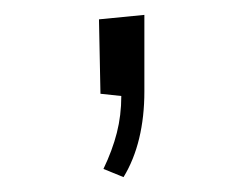

<svg xmlns="http://www.w3.org/2000/svg" viewBox="-20 -127 327 258"><path d="M146 111 119 100Q131 75 137 51.5Q143 28 143 2L115 -1L113 -101L174 -107V-4Q174 30 167 59Q160 88 146 111Z"/></svg>

Font: Truculenta ExtraLight
Style: Regular
Weight: 250
Version: Version 1.002